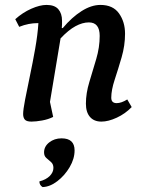

<svg xmlns="http://www.w3.org/2000/svg" viewBox="-20 -482 596 780"><path d="M108 12Q88 12 81 4Q74 -4 74 -19Q74 -36 82 -77.5Q90 -119 101.5 -173.5Q113 -228 123 -284.5Q133 -341 136 -388H131Q115 -388 96.5 -384.5Q78 -381 58 -373L42 -404Q72 -431 107 -446.5Q142 -462 169 -462Q202 -462 217 -444.5Q232 -427 232 -398Q232 -391 232 -384Q232 -377 231 -368H235Q272 -412 311.5 -437Q351 -462 388 -462Q439 -462 463.5 -427.5Q488 -393 488 -345Q488 -297 474 -249Q460 -201 446 -158.5Q432 -116 432 -85Q432 -63 454 -63Q473 -63 497 -78L515 -47Q489 -20 454.5 -4Q420 12 392 12Q362 12 345.5 -7Q329 -26 329 -61Q329 -103 343 -149Q357 -195 371 -242.5Q385 -290 385 -336Q385 -391 341 -391Q315 -391 286.5 -375.5Q258 -360 226 -326L183 -68L196 -7Q176 3 151 7.5Q126 12 108 12ZM153 278Q140 270 140 255Q167 248 182 233Q197 218 197 200Q197 185 187.5 176.5Q178 168 168.5 160Q159 152 159 137Q159 113 180 96.5Q201 80 230 80Q283 80 283 129Q283 163 263 197Q243 231 213 254Q183 277 153 278Z"/></svg>

Font: Petrona SemiBold
Style: Italic
Weight: 600
Italic angle: -9°
Designer: Ringo R. Seeber
Foundry: Ringo R. Seeber
Version: Version 2.001; ttfautohint (v1.8.3)